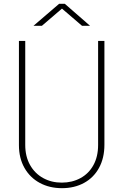

<svg xmlns="http://www.w3.org/2000/svg" viewBox="-20 -964 645 1004"><path d="M79 -205V-750H112V-206Q112 -146 137 -101.5Q162 -57 205.5 -33Q249 -9 303 -9Q357 -9 400.5 -32.5Q444 -56 468.5 -100.5Q493 -145 493 -206V-750H526V-207Q526 -138 498 -86.5Q470 -35 419.5 -7.5Q369 20 304 20Q239 20 188 -7.5Q137 -35 108 -86Q79 -137 79 -205ZM409 -829 304 -919 199 -829H155L289 -944H319L451 -829Z"/></svg>

Font: Poiret One
Style: Regular
Weight: 400
Designer: Denis Masharov (denis.masharov@gmail.com), Cyreal (Charset Expansion)
Foundry: Denis Masharov
Version: Version 1.101